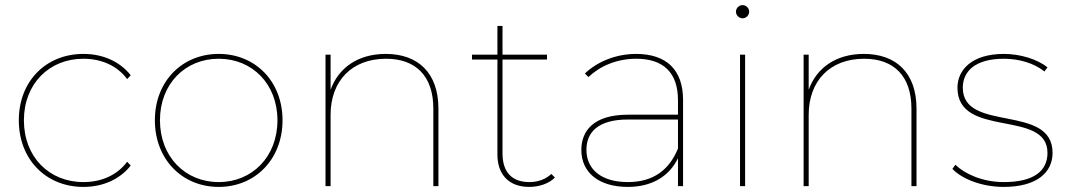

<svg xmlns="http://www.w3.org/2000/svg" viewBox="-20 -732 4196 755"><path d="M308 3C382 3 450 -25 494 -81L480 -96C440 -42 377 -16 308 -16C173 -16 74 -115 74 -259C74 -402 173 -501 308 -501C377 -501 440 -475 480 -421L494 -436C450 -492 382 -520 308 -520C161 -520 54 -413 54 -259C54 -105 161 3 308 3Z M840 3C984 3 1091 -106 1091 -259C1091 -412 984 -520 840 -520C696 -520 589 -412 589 -259C589 -106 696 3 840 3ZM840 -16C708 -16 609 -116 609 -259C609 -402 708 -501 840 -501C972 -501 1071 -402 1071 -259C1071 -116 972 -16 840 -16Z M1497 -520C1387 -520 1311 -465 1280 -379V-517H1260V0H1280V-281C1280 -412 1362 -501 1498 -501C1615 -501 1684 -433 1684 -305V0H1704V-305C1704 -445 1624 -520 1497 -520Z M2131 -517H1956V-630H1936V-517H1836V-498H1936V-124C1936 -48 1979 3 2061 3C2098 3 2138 -9 2162 -34L2148 -48C2126 -27 2095 -16 2062 -16C1992 -16 1956 -56 1956 -129V-498H2131Z M2646 -148C2612 -64 2549 -16 2449 -16C2346 -16 2286 -65 2286 -143C2286 -212 2332 -262 2449 -262H2646ZM2449 3C2546 3 2613 -41 2646 -110V0H2666V-339C2666 -457 2601 -520 2481 -520C2403 -520 2329 -490 2280 -443L2294 -429C2339 -472 2405 -501 2482 -501C2589 -501 2646 -446 2646 -338V-281H2450C2312 -281 2266 -216 2266 -142C2266 -55 2333 3 2449 3Z M2910 0V-517H2890V0ZM2900 -660C2914 -660 2926 -672 2926 -686C2926 -700 2914 -712 2900 -712C2886 -712 2874 -700 2874 -686C2874 -672 2886 -660 2900 -660Z M3377 -520C3267 -520 3191 -465 3160 -379V-517H3140V0H3160V-281C3160 -412 3242 -501 3378 -501C3495 -501 3564 -433 3564 -305V0H3584V-305C3584 -445 3504 -520 3377 -520Z M3927 3C4056 3 4119 -53 4119 -131C4119 -326 3766 -209 3766 -387C3766 -451 3814 -501 3928 -501C3986 -501 4046 -484 4087 -451L4099 -467C4060 -499 3992 -520 3928 -520C3800 -520 3745 -456 3745 -387C3745 -186 4099 -304 4099 -131C4099 -63 4050 -16 3927 -16C3844 -16 3774 -48 3737 -84L3725 -68C3764 -27 3843 3 3927 3Z"/></svg>

Font: Montserrat-Alt1 Thin
Style: Regular
Weight: 100
Designer: Differentunic
Foundry: Differentunic
Version: Version 7.222